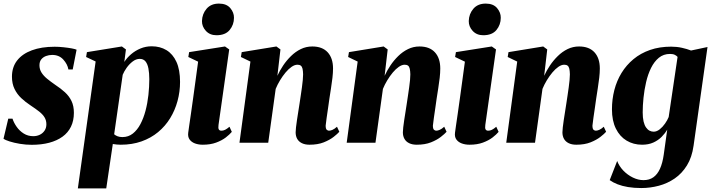

<svg xmlns="http://www.w3.org/2000/svg" viewBox="-28 -794 3967 1068"><path d="M376.5 -407.5H352.5Q347.5 -437 324 -462.8Q300.5 -488.5 262.5 -488.5Q244.5 -488.5 228.2 -482.5Q212 -476.5 201.8 -464Q191.5 -451.5 191.5 -431Q191.5 -408.5 202.8 -390.5Q214 -372.5 233.8 -356.2Q253.5 -340 279.5 -322Q310 -302 333.2 -280.8Q356.5 -259.5 369.8 -232Q383 -204.5 383 -166.5Q383 -123 366.8 -89.5Q350.5 -56 319.8 -33.8Q289 -11.5 245.8 0Q202.5 11.5 148.5 11.5Q115.5 11.5 82.5 6Q49.5 0.5 24.8 -7.5Q0 -15.5 -8.5 -22L18 -134H41.5Q49 -111 64.8 -88.5Q80.5 -66 104 -51.2Q127.5 -36.5 157 -36.5Q177 -36.5 193.5 -44.5Q210 -52.5 220 -67.5Q230 -82.5 230 -102.5Q230 -124 220.2 -140.5Q210.5 -157 190.8 -172.8Q171 -188.5 141.5 -208Q114 -226 90.5 -248Q67 -270 52.8 -299.2Q38.5 -328.5 38.5 -367.5Q38.5 -420.5 67.2 -457.5Q96 -494.5 149.2 -514.2Q202.5 -534 276 -534Q299.5 -534 325.2 -531.2Q351 -528.5 371 -524.8Q391 -521 398 -517.5Z M405 254 504 -452 451 -477 455.5 -504 650 -535.5 672.5 -519 663.5 -449.5Q678 -472.5 701 -492.2Q724 -512 753.2 -524.2Q782.5 -536.5 816 -536.5Q862.5 -536.5 898 -515Q933.5 -493.5 953.5 -449.8Q973.5 -406 973.5 -338.5Q973.5 -284 959.5 -232.2Q945.5 -180.5 918.5 -136.5Q891.5 -92.5 851.5 -59.2Q811.5 -26 759.2 -7.5Q707 11 643.5 11Q633.5 11 622 10Q610.5 9 599.5 7L563 254ZM607 -47Q614.5 -40.5 625.8 -36Q637 -31.5 653 -31.5Q686 -31.5 710.8 -51Q735.5 -70.5 753 -103.5Q770.5 -136.5 781.5 -178.2Q792.5 -220 797.5 -265.5Q802.5 -311 802.5 -353.5Q802.5 -388 797.5 -413.5Q792.5 -439 781 -452.8Q769.5 -466.5 749.5 -466.5Q729 -466.5 710 -452Q691 -437.5 676.5 -417Q662 -396.5 654.5 -378Z M1100 11Q1076 11 1056.5 3.8Q1037 -3.5 1026.5 -18.2Q1016 -33 1019 -56Q1020.5 -67.5 1024.2 -93.5Q1028 -119.5 1033.5 -157.2Q1039 -195 1045.5 -242Q1052 -289 1059.2 -342Q1066.5 -395 1074 -451L1019.5 -477L1024 -504L1223.5 -535.5L1247 -519L1187.5 -99Q1185 -81 1189.2 -74Q1193.5 -67 1203.5 -67Q1214 -67 1224.2 -72Q1234.5 -77 1248.5 -89L1261.5 -60.5Q1249.5 -46 1227.8 -29.2Q1206 -12.5 1174.2 -0.8Q1142.5 11 1100 11ZM1176 -598Q1139.5 -598 1117.2 -622.2Q1095 -646.5 1095.5 -677Q1096.5 -716.5 1121 -745.2Q1145.5 -774 1190 -774Q1232 -774 1253 -749Q1274 -724 1273.5 -695Q1273.5 -656.5 1249.5 -627.2Q1225.5 -598 1176 -598Z M1515 -372.5Q1528 -401 1547 -429.5Q1566 -458 1590.8 -482.2Q1615.5 -506.5 1645.2 -521Q1675 -535.5 1709 -535.5Q1765 -535.5 1794.8 -503Q1824.5 -470.5 1824.5 -413Q1824.5 -389.5 1821.2 -361Q1818 -332.5 1813.2 -303.2Q1808.5 -274 1804.5 -247Q1801.5 -222.5 1797 -193.8Q1792.5 -165 1789 -139Q1785.5 -113 1783.5 -95.5Q1783.5 -77.5 1789.5 -72.2Q1795.5 -67 1802 -67Q1810.5 -67 1821.5 -71.8Q1832.5 -76.5 1846.5 -89L1859.5 -61Q1849.5 -49.5 1827.8 -32.5Q1806 -15.5 1772.8 -2.2Q1739.5 11 1693.5 11Q1669 11 1651.5 2.5Q1634 -6 1625.2 -21.5Q1616.5 -37 1616.5 -58Q1616.5 -67.5 1618.5 -85.8Q1620.5 -104 1624 -126.8Q1627.5 -149.5 1631.2 -173Q1635 -196.5 1638 -216.5Q1641.5 -239.5 1645 -263Q1648.5 -286.5 1651.5 -308.2Q1654.5 -330 1656.2 -348.5Q1658 -367 1658 -380.5Q1657.5 -400 1654.8 -411.8Q1652 -423.5 1645.2 -428.8Q1638.5 -434 1626.5 -434Q1611 -434 1594 -422.2Q1577 -410.5 1560.5 -390.8Q1544 -371 1529.5 -347Q1515 -323 1505.5 -299.5L1464 0H1304L1365 -451.5L1312 -477L1316.5 -504L1509.5 -535.5L1532 -519Z M2111.5 -372.5Q2124.5 -401 2143.5 -429.5Q2162.5 -458 2187.2 -482.2Q2212 -506.5 2241.8 -521Q2271.5 -535.5 2305.5 -535.5Q2361.5 -535.5 2391.2 -503Q2421 -470.5 2421 -413Q2421 -389.5 2417.8 -361Q2414.5 -332.5 2409.8 -303.2Q2405 -274 2401 -247Q2398 -222.5 2393.5 -193.8Q2389 -165 2385.5 -139Q2382 -113 2380 -95.5Q2380 -77.5 2386 -72.2Q2392 -67 2398.5 -67Q2407 -67 2418 -71.8Q2429 -76.5 2443 -89L2456 -61Q2446 -49.5 2424.2 -32.5Q2402.5 -15.5 2369.2 -2.2Q2336 11 2290 11Q2265.5 11 2248 2.5Q2230.5 -6 2221.8 -21.5Q2213 -37 2213 -58Q2213 -67.5 2215 -85.8Q2217 -104 2220.5 -126.8Q2224 -149.5 2227.8 -173Q2231.5 -196.5 2234.5 -216.5Q2238 -239.5 2241.5 -263Q2245 -286.5 2248 -308.2Q2251 -330 2252.8 -348.5Q2254.5 -367 2254.5 -380.5Q2254 -400 2251.2 -411.8Q2248.5 -423.5 2241.8 -428.8Q2235 -434 2223 -434Q2207.5 -434 2190.5 -422.2Q2173.5 -410.5 2157 -390.8Q2140.5 -371 2126 -347Q2111.5 -323 2102 -299.5L2060.5 0H1900.5L1961.5 -451.5L1908.5 -477L1913 -504L2106 -535.5L2128.5 -519Z M2584 11Q2560 11 2540.5 3.8Q2521 -3.5 2510.5 -18.2Q2500 -33 2503 -56Q2504.5 -67.5 2508.2 -93.5Q2512 -119.5 2517.5 -157.2Q2523 -195 2529.5 -242Q2536 -289 2543.2 -342Q2550.5 -395 2558 -451L2503.5 -477L2508 -504L2707.5 -535.5L2731 -519L2671.5 -99Q2669 -81 2673.2 -74Q2677.5 -67 2687.5 -67Q2698 -67 2708.2 -72Q2718.5 -77 2732.5 -89L2745.5 -60.5Q2733.5 -46 2711.8 -29.2Q2690 -12.5 2658.2 -0.8Q2626.5 11 2584 11ZM2660 -598Q2623.5 -598 2601.2 -622.2Q2579 -646.5 2579.5 -677Q2580.5 -716.5 2605 -745.2Q2629.5 -774 2674 -774Q2716 -774 2737 -749Q2758 -724 2757.5 -695Q2757.5 -656.5 2733.5 -627.2Q2709.5 -598 2660 -598Z M2999 -372.5Q3012 -401 3031 -429.5Q3050 -458 3074.8 -482.2Q3099.5 -506.5 3129.2 -521Q3159 -535.5 3193 -535.5Q3249 -535.5 3278.8 -503Q3308.5 -470.5 3308.5 -413Q3308.5 -389.5 3305.2 -361Q3302 -332.5 3297.2 -303.2Q3292.5 -274 3288.5 -247Q3285.5 -222.5 3281 -193.8Q3276.5 -165 3273 -139Q3269.5 -113 3267.5 -95.5Q3267.5 -77.5 3273.5 -72.2Q3279.5 -67 3286 -67Q3294.5 -67 3305.5 -71.8Q3316.5 -76.5 3330.5 -89L3343.5 -61Q3333.5 -49.5 3311.8 -32.5Q3290 -15.5 3256.8 -2.2Q3223.5 11 3177.5 11Q3153 11 3135.5 2.5Q3118 -6 3109.2 -21.5Q3100.5 -37 3100.5 -58Q3100.5 -67.5 3102.5 -85.8Q3104.5 -104 3108 -126.8Q3111.5 -149.5 3115.2 -173Q3119 -196.5 3122 -216.5Q3125.5 -239.5 3129 -263Q3132.5 -286.5 3135.5 -308.2Q3138.5 -330 3140.2 -348.5Q3142 -367 3142 -380.5Q3141.5 -400 3138.8 -411.8Q3136 -423.5 3129.2 -428.8Q3122.5 -434 3110.5 -434Q3095 -434 3078 -422.2Q3061 -410.5 3044.5 -390.8Q3028 -371 3013.5 -347Q2999 -323 2989.5 -299.5L2948 0H2788L2849 -451.5L2796 -477L2800.5 -504L2993.5 -535.5L3016 -519Z M3830 16.5Q3821 81 3793.2 126Q3765.5 171 3725 198.8Q3684.5 226.5 3636.8 239.2Q3589 252 3539 252Q3498.5 252 3465.5 246.5Q3432.5 241 3407 231Q3381.5 221 3363.5 208L3405 101.5Q3416 130.5 3439.2 154.8Q3462.5 179 3492.2 193.5Q3522 208 3551.5 208Q3584 208 3606.5 192Q3629 176 3643.2 144.5Q3657.5 113 3664 66.5L3683.5 -73Q3671 -51.5 3651.8 -32.2Q3632.5 -13 3605.8 -1Q3579 11 3543.5 11Q3495.5 11 3457.5 -11.8Q3419.5 -34.5 3397.8 -78.5Q3376 -122.5 3376 -186Q3376 -241 3389.2 -292.8Q3402.5 -344.5 3429.2 -388.2Q3456 -432 3495.8 -465Q3535.5 -498 3588 -516.2Q3640.5 -534.5 3705.5 -534.5Q3737 -534.5 3765.8 -528Q3794.5 -521.5 3816 -513L3907.5 -532.5ZM3741 -477.5Q3736 -483.5 3726 -488.8Q3716 -494 3699 -494Q3663 -494 3637 -472.8Q3611 -451.5 3593.5 -416Q3576 -380.5 3566 -337.2Q3556 -294 3551.5 -250.2Q3547 -206.5 3547 -169Q3547 -138.5 3552 -117.8Q3557 -97 3565.8 -84.8Q3574.5 -72.5 3585.2 -67Q3596 -61.5 3608 -61.5Q3625 -61.5 3641.5 -74.5Q3658 -87.5 3671.2 -106.5Q3684.5 -125.5 3691.5 -143Z"/></svg>

Font: Merriweather 96pt Black
Style: Italic
Weight: 900
Italic angle: -7.8°
Version: Version 2.101